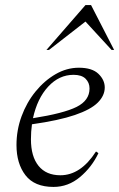

<svg xmlns="http://www.w3.org/2000/svg" viewBox="-20 -727 470 757"><path d="M191 10Q116 10 80.5 -36Q45 -82 45 -155Q45 -214 65 -268.5Q85 -323 120 -366Q155 -409 199 -434.5Q243 -460 291 -460Q343 -460 368 -436Q393 -412 393 -382Q393 -350 365.5 -322.5Q338 -295 275 -273.5Q212 -252 106 -237Q102 -208 102 -178Q102 -110 132 -73Q162 -36 218 -36Q298 -36 358 -129H360L368 -123Q342 -68 295.5 -29Q249 10 191 10ZM270 -432Q213 -432 170 -385.5Q127 -339 110 -261Q231 -280 282 -305.5Q333 -331 333 -378Q333 -401 317.5 -416.5Q302 -432 270 -432ZM163 -530 317 -707H339L430 -530H420L317 -642L173 -530Z"/></svg>

Font: Spectral Light
Style: Italic
Weight: 300
Italic angle: -10°
Designer: Jean-Baptiste Levee
Foundry: Production Type
Version: Version 2.001